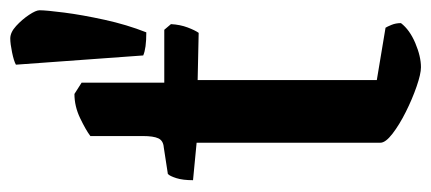

<svg xmlns="http://www.w3.org/2000/svg" viewBox="-253 -587 840 374"><g transform="rotate(-90 167.0 -400.0)"><path d="M223 0Q210 0 185.5 -8.5Q161 -17 136 -29.5Q111 -42 93.5 -55.5Q76 -69 76 -79V-437L3 -444Q3 -464 7 -476.5Q11 -489 15 -493L67 -501Q80 -502 84.5 -511.5Q89 -521 89 -542V-644Q101 -653 124 -664Q147 -675 171 -675L193 -661V-500H296L307 -487Q306 -469 300.5 -454.5Q295 -440 290 -433L198 -435V-86L300 -69Q302 -66 305.5 -57.5Q309 -49 309 -39Q296 -22 270 -11Q244 0 223 0ZM291 -535Q275 -535 264 -536.5Q253 -538 246 -541L228 -789Q235 -793 252 -796.5Q269 -800 279 -800Q291 -800 303.5 -788.5Q316 -777 325 -763.5Q334 -750 334 -743Q334 -730 329.5 -695Q325 -660 315.5 -616.5Q306 -573 291 -535Z"/></g></svg>

Font: Texturina 72pt
Style: Bold
Weight: 700
Designer: Guillermo Torres Carreño
Foundry: Omnibus-Type
Version: Version 1.002; ttfautohint (v1.8.3)